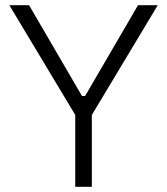

<svg xmlns="http://www.w3.org/2000/svg" viewBox="-20 -720 644 740"><path d="M270 0V-277L16 -700H92L296 -350H308L512 -700H588L334 -277V0Z"/></svg>

Font: Space Grotesk Light
Style: Regular
Weight: 300
Designer: Florian Karsten
Foundry: Florian Karsten
Version: Version 2.000